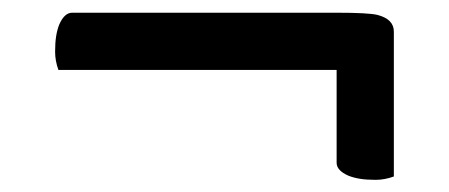

<svg xmlns="http://www.w3.org/2000/svg" viewBox="-20 -435 720 308"><path d="M73.7 -322.8Q68.4 -337.4 68.4 -352.1Q68.4 -366.7 70.1 -377.2Q71.8 -387.7 75.2 -396Q83.5 -414.6 95.7 -414.6H520Q570.8 -414.6 585.4 -411.1Q611.8 -404.3 611.8 -384.3V-151.9Q597.2 -146.5 582.5 -146.5Q567.9 -146.5 557.4 -148.2Q546.9 -149.9 538.6 -153.3Q520 -161.6 520 -173.8V-322.8Z"/></svg>

Font: Quando
Style: Regular
Weight: 400
Version: Version 1.002